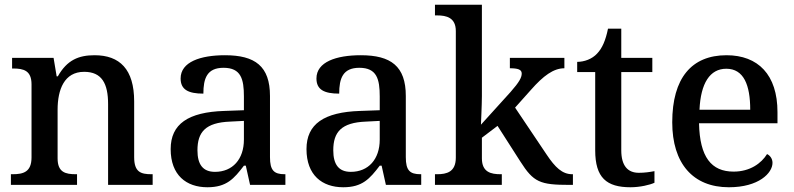

<svg xmlns="http://www.w3.org/2000/svg" viewBox="-20 -780 3348 810"><path d="M26 0H305V-45H300C256 -45 223 -53 223 -112V-317C223 -402 251 -477 335 -477C410 -477 436 -427 436 -341V0H624V-45H619C574 -45 546 -54 546 -117V-352C546 -488 485 -547 379 -547C312 -547 263 -527 224 -458H219L206 -536H31V-491H36C80 -491 113 -482 113 -424V-116C113 -54 78 -45 33 -45H26Z M855 10C936 10 967 -26 1009 -81H1017L1035 0H1184V-45H1181C1136 -45 1119 -61 1119 -117V-375C1119 -501 1056 -547 929 -547C826 -547 742 -519 742 -449C742 -402 774 -385 838 -385C838 -449 853 -494 923 -494C997 -494 1009 -446 1009 -373V-315L926 -312C774 -307 700 -257 700 -151C700 -41 766 10 855 10ZM887 -55C836 -55 813 -86 813 -146C813 -223 847 -263 951 -267L1009 -270V-191C1009 -108 961 -55 887 -55Z M1428 10C1509 10 1540 -26 1582 -81H1590L1608 0H1757V-45H1754C1709 -45 1692 -61 1692 -117V-375C1692 -501 1629 -547 1502 -547C1399 -547 1315 -519 1315 -449C1315 -402 1347 -385 1411 -385C1411 -449 1426 -494 1496 -494C1570 -494 1582 -446 1582 -373V-315L1499 -312C1347 -307 1273 -257 1273 -151C1273 -41 1339 10 1428 10ZM1460 -55C1409 -55 1386 -86 1386 -146C1386 -223 1420 -263 1524 -267L1582 -270V-191C1582 -108 1534 -55 1460 -55Z M1815 0H2097V-45H2092C2052 -45 2013 -53 2013 -112V-199L2079 -249L2175 -99C2231 -11 2258 0 2383 0H2397V-45H2394C2352 -45 2322 -74 2286 -128L2153 -326L2220 -401C2272 -460 2315 -492 2361 -492V-536H2131V-492C2164 -492 2181 -487 2181 -470C2181 -453 2171 -434 2134 -392L2009 -254C2009 -257 2013 -339 2013 -375V-760H1815V-715H1824C1863 -715 1903 -706 1903 -649V-115C1903 -54 1864 -45 1824 -45H1815Z M2640 10C2680 10 2722 0 2741 -9V-58C2720 -54 2699 -51 2675 -51C2628 -51 2601 -81 2601 -146V-476H2732V-536H2601V-659H2545C2535 -610 2521 -577 2499 -554C2478 -531 2445 -519 2415 -519V-476H2491V-146C2491 -30 2539 10 2640 10Z M3055 10C3181 10 3239 -50 3239 -93C3239 -112 3227 -125 3216 -130C3192 -91 3144 -56 3075 -56C2981 -56 2932 -117 2929 -260H3260V-307C3260 -465 3178 -547 3045 -547C2898 -547 2816 -451 2816 -264C2816 -91 2903 10 3055 10ZM3145 -317H2931C2936 -429 2975 -490 3044 -490C3118 -490 3145 -421 3145 -317Z"/></svg>

Font: Noto Serif Telugu Medium
Style: Regular
Weight: 500
Designer: Jelle Bosma - Monotype Design Team
Foundry: Monotype Imaging Inc.
Version: Version 2.005